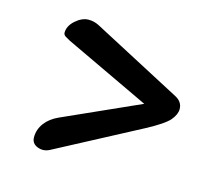

<svg xmlns="http://www.w3.org/2000/svg" viewBox="-73 -579 696 623"><g transform="rotate(15 275.0 -267.5)"><path d="M80 -77Q80 -103 96 -124.5Q112 -146 141 -159L442 -294V-253L112 -409Q104 -413 96 -418Q88 -423 88 -430Q88 -453 109.5 -472Q131 -491 153 -491Q171 -491 187 -483L489 -324Q513 -311 513 -287Q513 -269 496.5 -249.5Q480 -230 422 -199L140 -50Q120 -40 100 -48Q80 -56 80 -77Z"/></g></svg>

Font: Alkatra
Style: Bold
Weight: 700
Designer: Suman Bhandary
Version: Version 1.100;gftools[0.9.22]